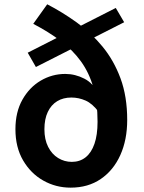

<svg xmlns="http://www.w3.org/2000/svg" viewBox="-20 -857 670 891"><path d="M307.8 13.8Q239.1 13.8 181 -19Q122.9 -51.7 87.2 -112.6Q51.6 -173.5 51.6 -257.2Q51.6 -337 84 -394.4Q116.4 -451.9 169.1 -482.9Q221.8 -513.9 283 -513.9Q328.9 -513.9 371.8 -491.8Q414.7 -469.7 437 -418.7L438.6 -336.7Q409.2 -376.2 377.2 -390.3Q345.2 -404.4 311.4 -404.4Q273.3 -404.4 245.4 -387.4Q217.4 -370.4 201.8 -337.5Q186.1 -304.6 186.1 -257.2Q186.1 -209.5 203.4 -175.5Q220.7 -141.5 249.7 -123.7Q278.7 -105.8 313.3 -105.8Q350.5 -105.8 377.3 -127Q404 -148.3 418.3 -189.5Q432.7 -230.7 432.7 -291.4Q432.7 -382 413.3 -450.5Q394 -519.1 355.8 -571.9Q317.6 -624.8 261.9 -666.8Q206.3 -708.8 134.3 -746.4L199.1 -837.1Q269.4 -800.8 336 -752.9Q402.5 -705.1 455.3 -641.3Q508.1 -577.4 539.2 -493.5Q570.3 -409.5 570.3 -300.2Q570.3 -208.3 538.4 -137.4Q506.5 -66.6 447.7 -26.4Q389 13.8 307.8 13.8ZM146.6 -546 108.6 -612.4 517.3 -820.1 556.2 -753.8Z"/></svg>

Font: Noto Sans TC
Style: Regular
Weight: 100
Designer: Ryoko NISHIZUKA 西塚涼子 (kana, bopomofo & ideographs); Paul D. Hunt (Latin, Greek & Cyrillic); Sandoll Communications 산돌커뮤니
Foundry: Adobe
Version: Version 2.004;hotconv 1.0.118;makeotfexe 2.5.65603